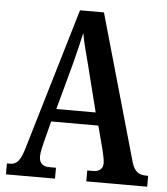

<svg xmlns="http://www.w3.org/2000/svg" viewBox="-52 -760 702 807"><g transform="rotate(5 299.5 -357.0)"><path d="M3 0H210V-46H183C150 -46 139 -63 139 -88C139 -106 146 -133 150 -149L173 -238H372L398 -139C402 -122 408 -97 408 -83C408 -59 393 -46 366 -46H342V0H599V-46H591C559 -46 541 -58 529 -98L354 -714H253L77 -122C59 -59 43 -46 14 -46H3ZM190 -292 244 -491C256 -536 266 -581 275 -620C282 -581 294 -536 308 -483L356 -292Z"/></g></svg>

Font: Noto Serif Armenian ExtraCondensed SemiBold
Style: Regular
Weight: 600
Width: 2
Designer: Monotype Design Team
Foundry: Monotype Imaging Inc.
Version: Version 2.008